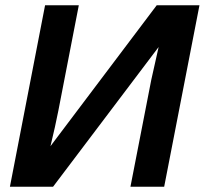

<svg xmlns="http://www.w3.org/2000/svg" viewBox="-20 -708 776 728"><path d="M581.5 -529.8 181.2 0H17.6L150.9 -688H278.8L201.2 -288.1Q195.8 -259.8 188.2 -226.1Q180.7 -192.4 171.4 -153.8L574.2 -688H736.3L602.5 0H474.6L553.7 -405.8Z"/></svg>

Font: Arimo
Style: Italic
Weight: 400
Italic angle: -12°
Designer: Steve Matteson
Foundry: Monotype Imaging Inc.
Version: Version 1.33